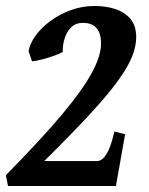

<svg xmlns="http://www.w3.org/2000/svg" viewBox="-23 -623 498 643"><path d="M433.1 -498.5Q433.1 -468.3 419.7 -434.1Q406.2 -399.9 372.8 -353.5Q339.4 -307.1 279.1 -241.7Q218.8 -176.3 125 -83.5H300.8Q316.4 -83.5 327.6 -98.4Q338.9 -113.3 345.9 -133.1Q353 -152.8 356.4 -167.7Q359.9 -182.6 359.9 -182.6L396 -173.3L365.2 0H3.9L-3.4 -36.1Q112.8 -154.3 182.9 -237.5Q252.9 -320.8 284.2 -378.4Q315.4 -436 315.4 -477.1Q315.4 -546.4 254.4 -546.4Q230.5 -546.4 215.3 -531.5Q200.2 -516.6 193.4 -494.1Q186.5 -471.7 187 -448.7Q176.3 -442.9 157.2 -436Q138.2 -429.2 118.2 -424.1Q98.1 -418.9 84.5 -417.5L72.8 -450.7Q76.2 -475.6 95.2 -502.4Q114.3 -529.3 144.8 -552Q175.3 -574.7 213.6 -588.9Q252 -603 294.4 -603Q330.6 -603 362.1 -593Q393.6 -583 413.3 -560.3Q433.1 -537.6 433.1 -498.5Z"/></svg>

Font: Gentium Plus
Style: Bold Italic
Weight: 700
Italic angle: -8°
Designer: Victor Gaultney, Annie Olsen, Iska Routamaa, Becca Hirsbrunner
Foundry: SIL International
Version: Version 6.101